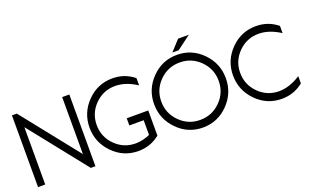

<svg xmlns="http://www.w3.org/2000/svg" viewBox="-83 -1159 2541 1572"><g transform="rotate(-20 1187.5 -373.0)"><path d="M468.8 -128.4V-625H531.2V0H491.2L93.8 -499.5V0H31.2V-625H73.7Z M1031.2 -218.8H906.2V-281.2H1093.8V-62Q1012.7 3.9 906.2 3.9Q776.9 3.9 685.3 -89.6Q593.8 -183.1 593.8 -312.5Q593.8 -441.9 685.3 -535.4Q776.9 -628.9 906.2 -628.9Q1012.7 -628.9 1093.8 -563V-500Q997.1 -562.5 906.2 -562.5Q802.7 -562.5 729.5 -489.3Q656.2 -416 656.2 -312.5Q656.2 -209 729.5 -135.7Q802.7 -62.5 906.2 -62.5Q967.3 -62.5 1031.2 -90.8Z M1468.8 -62.5Q1572.3 -62.5 1645.5 -135.7Q1718.8 -209 1718.8 -312.5Q1718.8 -416 1645.5 -489.3Q1572.3 -562.5 1468.8 -562.5Q1365.2 -562.5 1292 -489.3Q1218.8 -416 1218.8 -312.5Q1218.8 -209 1292 -135.7Q1365.2 -62.5 1468.8 -62.5ZM1468.8 3.9Q1339.4 3.9 1247.8 -89.6Q1156.2 -183.1 1156.2 -312.5Q1156.2 -441.9 1247.8 -535.4Q1339.4 -628.9 1468.8 -628.9Q1598.1 -628.9 1689.7 -535.4Q1781.2 -441.9 1781.2 -312.5Q1781.2 -183.1 1689.7 -89.6Q1598.1 3.9 1468.8 3.9ZM1441.4 -659.2 1524.4 -750H1618.2L1496.1 -659.2Z M2156.2 -62.5Q2247.1 -62.5 2343.8 -125V-62Q2262.7 3.9 2156.2 3.9Q2026.9 3.9 1935.3 -89.6Q1843.8 -183.1 1843.8 -312.5Q1843.8 -441.9 1935.3 -535.4Q2026.9 -628.9 2156.2 -628.9Q2262.7 -628.9 2343.8 -563V-500Q2247.1 -562.5 2156.2 -562.5Q2052.7 -562.5 1979.5 -489.3Q1906.2 -416 1906.2 -312.5Q1906.2 -209 1979.5 -135.7Q2052.7 -62.5 2156.2 -62.5Z"/></g></svg>

Font: Juliett
Style: Regular
Weight: 400
Designer: GGBotNet
Foundry: GGBotNet
Version: 0.60